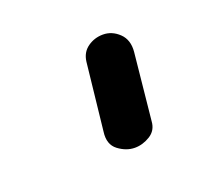

<svg xmlns="http://www.w3.org/2000/svg" viewBox="-52 -834 350 319"><g transform="rotate(-20 123.5 -674.5)"><path d="M140 -577Q125 -577 111 -587.5Q97 -598 100 -620L113 -739Q115 -755 127 -763.5Q139 -772 154 -772Q170 -772 182.5 -760Q195 -748 193 -727L181 -609Q180 -593 167 -585Q154 -577 140 -577Z"/></g></svg>

Font: Edu NSW ACT Foundation Medium
Style: Regular
Weight: 500
Version: Version 1.003